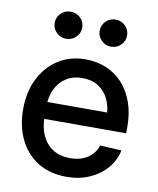

<svg xmlns="http://www.w3.org/2000/svg" viewBox="-84 -802 722 879"><g transform="rotate(10 277.0 -362.0)"><path d="M284.7 11.7Q207.5 11.7 151.6 -22.9Q95.7 -57.6 65.9 -118.9Q36.1 -180.2 36.1 -259.8Q36.1 -339.4 66.9 -401.1Q97.7 -462.9 152.3 -498Q207 -533.2 278.3 -533.2Q331.5 -533.2 375.7 -514.6Q419.9 -496.1 452.1 -460.7Q484.4 -425.3 502.2 -375.2Q520 -325.2 520 -262.7V-231.9H85.4V-310.5H465.8L418.9 -286.1Q418.9 -335 402.1 -370.8Q385.3 -406.7 354 -426.5Q322.8 -446.3 279.3 -446.3Q236.3 -446.3 204.8 -426.5Q173.3 -406.7 156 -371.3Q138.7 -335.9 138.7 -289.1V-242.2Q138.7 -191.9 156.2 -154.3Q173.8 -116.7 206.8 -95.9Q239.7 -75.2 286.1 -75.2Q319.3 -75.2 344.7 -85.2Q370.1 -95.2 387.5 -113.5Q404.8 -131.8 412.6 -156.2L512.2 -150.9Q502 -103 470.2 -66.4Q438.5 -29.8 390.9 -9Q343.3 11.7 284.7 11.7ZM382.3 -610.4Q356 -610.4 337.4 -628.9Q318.8 -647.5 318.8 -673.3Q318.8 -699.7 337.4 -718Q356 -736.3 382.8 -736.3Q409.2 -736.3 427.7 -718Q446.3 -699.7 446.3 -673.3Q446.3 -647 427.7 -628.7Q409.2 -610.4 382.3 -610.4ZM173.8 -610.4Q147 -610.4 128.4 -628.9Q109.9 -647.5 109.9 -673.3Q109.9 -699.7 128.4 -718Q147 -736.3 173.8 -736.3Q200.7 -736.3 219.2 -718Q237.8 -699.7 237.8 -673.3Q237.8 -647 219.2 -628.7Q200.7 -610.4 173.8 -610.4Z"/></g></svg>

Font: Inter 28pt Medium
Style: Regular
Weight: 500
Designer: Rasmus Andersson
Foundry: rsms
Version: Version 4.001;git-66647c0bb